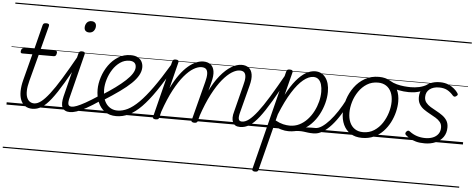

<svg xmlns="http://www.w3.org/2000/svg" viewBox="-70 -1077 4098 1659"><g transform="rotate(5 1979.5 -247.5)"><path d="M227 17Q187 17 161.5 -1Q136 -19 123.5 -51Q111 -83 111.5 -126.5Q112 -170 125 -221L185 -452H98Q87 -452 84 -458Q81 -464 84 -477Q87 -489 93 -494.5Q99 -500 109 -500H198L251 -710Q254 -721 260.5 -725.5Q267 -730 281 -730Q297 -730 303 -724.5Q309 -719 306 -707L252 -500H381Q391 -500 394 -494Q397 -488 394 -476Q392 -463 386 -457.5Q380 -452 370 -452H240L179 -221Q166 -172 165 -136Q164 -100 173 -77Q182 -54 198.5 -42.5Q215 -31 236 -31Q246 -31 251 -23.5Q256 -16 255 -7Q254 2 247.5 9.5Q241 17 227 17ZM0 365H388V375H0ZM0 -20H388V0H0ZM0 -505H388V-500H0ZM0 -885H388V-875H0Z M225 17Q214 17 209 9.5Q204 2 205 -7Q206 -16 214.5 -23.5Q223 -31 237 -31Q265 -31 296.5 -55Q328 -79 368.5 -131Q409 -183 461 -268Q513 -353 582 -476Q587 -486 596 -485.5Q605 -485 611 -478Q617 -471 612 -461Q539 -325 484.5 -233Q430 -141 387 -86Q344 -31 305.5 -7Q267 17 225 17ZM387 365V375ZM387 -20V0ZM387 -505V-500ZM387 -885V-875Z M552 17Q526 17 509.5 8Q493 -1 485 -17.5Q477 -34 477.5 -58Q478 -82 485 -112L581 -495Q584 -506 590.5 -510.5Q597 -515 610 -515Q626 -515 632 -509Q638 -503 635 -492L540 -114Q528 -70 532.5 -50.5Q537 -31 563 -31Q574 -31 578.5 -23.5Q583 -16 581.5 -7Q580 2 572.5 9.5Q565 17 552 17ZM656 -683Q638 -683 626.5 -693Q615 -703 615 -722Q615 -746 629 -764Q643 -782 670 -782Q688 -782 699.5 -772Q711 -762 711 -742Q711 -719 697 -701Q683 -683 656 -683ZM388 365H713V375H388ZM388 -20H713V0H388ZM388 -505H713V-500H388ZM388 -885H713V-875H388Z M551 17Q540 17 535 9.5Q530 2 531 -7Q532 -16 540.5 -23.5Q549 -31 563 -31Q580 -31 607.5 -41.5Q635 -52 680 -77Q725 -102 793 -147Q801 -152 808 -149Q815 -146 819 -138.5Q823 -131 821.5 -121.5Q820 -112 810 -106Q739 -58 690 -31Q641 -4 608 6.5Q575 17 551 17ZM713 365V375ZM713 -20V0ZM713 -505V-500ZM713 -885V-875Z M808 -152Q874 -193 925 -230.5Q976 -268 1011.5 -301Q1047 -334 1065.5 -363.5Q1084 -393 1084 -418Q1084 -444 1069 -457Q1054 -470 1026 -470Q982 -470 945.5 -444.5Q909 -419 883 -378.5Q857 -338 843 -291.5Q829 -245 829 -203Q829 -162 838 -130.5Q847 -99 864.5 -77Q882 -55 906 -43.5Q930 -32 960 -32Q969 -32 973 -24.5Q977 -17 975.5 -7.5Q974 2 968 9.5Q962 17 953 17Q893 17 853 -12Q813 -41 793 -90Q773 -139 773 -199Q773 -250 791 -306.5Q809 -363 843 -411Q877 -459 925 -489Q973 -519 1033 -519Q1072 -519 1095.5 -505.5Q1119 -492 1130 -470.5Q1141 -449 1141 -423Q1141 -389 1121.5 -353.5Q1102 -318 1063.5 -281Q1025 -244 966.5 -202Q908 -160 829 -110ZM713 365H1201V375H713ZM713 -20H1201V0H713ZM713 -505H1201V-500H713ZM713 -885H1201V-875H713Z M952 17Q943 17 939 9.5Q935 2 936 -7.5Q937 -17 943 -24.5Q949 -32 959 -32Q1003 -32 1048 -54.5Q1093 -77 1143.5 -127Q1194 -177 1254.5 -261Q1315 -345 1388 -467Q1392 -475 1401 -473Q1410 -471 1416 -464Q1422 -457 1417 -448Q1346 -323 1285.5 -234.5Q1225 -146 1170.5 -90.5Q1116 -35 1062.5 -9Q1009 17 952 17ZM1200 365V375ZM1200 -20V0ZM1200 -505V-500ZM1200 -885V-875Z M2027 17Q2002 17 1986.5 8Q1971 -1 1963.5 -18Q1956 -35 1956 -58.5Q1956 -82 1965 -112L2024 -345Q2036 -387 2035.5 -414.5Q2035 -442 2022.5 -455.5Q2010 -469 1983 -469Q1953 -469 1915 -445.5Q1877 -422 1835 -371.5Q1793 -321 1750.5 -240Q1708 -159 1669 -43H1646Q1678 -166 1720.5 -256Q1763 -346 1811 -404.5Q1859 -463 1906.5 -491Q1954 -519 1995 -519Q2033 -519 2057 -500.5Q2081 -482 2087.5 -443.5Q2094 -405 2078 -345L2018 -114Q2006 -71 2010.5 -51Q2015 -31 2039 -31Q2049 -31 2053.5 -23.5Q2058 -16 2056.5 -7Q2055 2 2048 9.5Q2041 17 2027 17ZM1295 15Q1283 15 1275.5 10Q1268 5 1271 -5L1394 -495Q1397 -506 1403 -510.5Q1409 -515 1423 -515Q1439 -515 1445 -509Q1451 -503 1448 -492L1391 -264Q1425 -334 1461 -383Q1497 -432 1532.5 -462Q1568 -492 1601 -505.5Q1634 -519 1663 -519Q1701 -519 1725.5 -500.5Q1750 -482 1756.5 -443.5Q1763 -405 1747 -345L1660 -4Q1657 6 1650.5 10.5Q1644 15 1630 15Q1618 15 1610 10Q1602 5 1606 -5L1694 -345Q1705 -387 1704.5 -414.5Q1704 -442 1691.5 -455.5Q1679 -469 1651 -469Q1620 -469 1582 -446.5Q1544 -424 1502.5 -375Q1461 -326 1419 -247.5Q1377 -169 1338 -56L1325 -4Q1323 6 1316.5 10.5Q1310 15 1295 15ZM1201 365H2190V375H1201ZM1201 -20H2190V0H1201ZM1201 -505H2190V-500H1201ZM1201 -885H2190V-875H1201Z M2028 17Q2017 17 2012 9.5Q2007 2 2008 -7Q2009 -16 2017.5 -23.5Q2026 -31 2040 -31Q2068 -31 2099.5 -55Q2131 -79 2171.5 -131Q2212 -183 2264 -268Q2316 -353 2385 -476Q2390 -486 2399 -485.5Q2408 -485 2414 -478Q2420 -471 2415 -461Q2342 -325 2287.5 -233Q2233 -141 2190 -86Q2147 -31 2108.5 -7Q2070 17 2028 17ZM2190 365V375ZM2190 -20V0ZM2190 -505V-500ZM2190 -885V-875Z M2664 17Q2637 17 2617.5 14.5Q2598 12 2580 9.5Q2562 7 2539 7.5Q2516 8 2481 13L2501 -11Q2535 -19 2560.5 -23.5Q2586 -28 2606 -29.5Q2626 -31 2643 -31Q2660 -31 2676 -31Q2685 -31 2688.5 -23.5Q2692 -16 2690 -7Q2688 2 2681.5 9.5Q2675 17 2664 17ZM2189 390Q2176 390 2169 384Q2162 378 2166 366L2383 -495Q2386 -506 2392 -510.5Q2398 -515 2412 -515Q2428 -515 2434 -509.5Q2440 -504 2438 -493L2387 -293Q2428 -372 2469.5 -421.5Q2511 -471 2552 -495Q2593 -519 2634 -519Q2690 -519 2723.5 -474Q2757 -429 2757 -351Q2757 -303 2743.5 -252Q2730 -201 2704.5 -153Q2679 -105 2641 -66.5Q2603 -28 2554.5 -5.5Q2506 17 2447 17Q2416 17 2382.5 7.5Q2349 -2 2319 -22L2219 371Q2217 381 2210.5 385.5Q2204 390 2189 390ZM2329 -66Q2366 -46 2396.5 -39Q2427 -32 2453 -32Q2499 -32 2537 -51Q2575 -70 2605.5 -103Q2636 -136 2657 -177Q2678 -218 2689 -261.5Q2700 -305 2700 -346Q2700 -381 2692 -409Q2684 -437 2666.5 -453Q2649 -469 2622 -469Q2581 -469 2534.5 -431Q2488 -393 2439.5 -316Q2391 -239 2343 -120ZM2190 365H2827V375H2190ZM2190 -20H2827V0H2190ZM2190 -505H2827V-500H2190ZM2190 -885H2827V-875H2190Z M2665 17Q2654 17 2649 9.5Q2644 2 2645 -7Q2646 -16 2654.5 -23.5Q2663 -31 2677 -31Q2703 -31 2733.5 -51.5Q2764 -72 2797 -108.5Q2830 -145 2863 -195Q2896 -245 2927 -306Q2932 -315 2940.5 -314.5Q2949 -314 2955 -307.5Q2961 -301 2957 -292Q2925 -225 2890 -168.5Q2855 -112 2817.5 -70.5Q2780 -29 2742 -6Q2704 17 2665 17ZM2827 365V375ZM2827 -20V0ZM2827 -505V-500ZM2827 -885V-875Z M3085 19Q3026 19 2985 -7Q2944 -33 2922.5 -79Q2901 -125 2901 -186Q2901 -242 2919.5 -300Q2938 -358 2974.5 -408Q3011 -458 3064 -488.5Q3117 -519 3186 -519Q3244 -519 3285 -494Q3326 -469 3348 -424.5Q3370 -380 3370 -320Q3370 -277 3358.5 -230Q3347 -183 3324.5 -139Q3302 -95 3268 -59Q3234 -23 3188 -2Q3142 19 3085 19ZM3090 -31Q3144 -31 3185.5 -58Q3227 -85 3255 -127.5Q3283 -170 3298 -219.5Q3313 -269 3313 -315Q3313 -362 3297.5 -396.5Q3282 -431 3252.5 -450Q3223 -469 3182 -469Q3128 -469 3086.5 -443Q3045 -417 3016 -374.5Q2987 -332 2972.5 -283Q2958 -234 2958 -189Q2958 -141 2973.5 -105.5Q2989 -70 3018.5 -50.5Q3048 -31 3090 -31ZM2827 365H3428V375H2827ZM2827 -20H3428V0H2827ZM2827 -505H3428V-500H2827ZM2827 -885H3428V-875H2827Z M3452 -410Q3410 -410 3363.5 -419Q3317 -428 3273 -455Q3260 -463 3260.5 -474Q3261 -485 3269.5 -491.5Q3278 -498 3286 -493Q3312 -477 3344.5 -468.5Q3377 -460 3409 -457Q3441 -454 3466 -454Q3503 -454 3538.5 -461.5Q3574 -469 3607 -488Q3617 -493 3623.5 -487Q3630 -481 3630 -471.5Q3630 -462 3618 -455Q3587 -438 3560.5 -428Q3534 -418 3508.5 -414Q3483 -410 3452 -410ZM3429 365V375ZM3429 -20V0ZM3429 -505V-500ZM3429 -885V-875Z M3628 19Q3584 19 3553 10.5Q3522 2 3500.5 -11Q3479 -24 3463 -37Q3455 -44 3455 -52Q3455 -60 3463 -69Q3470 -77 3477.5 -78Q3485 -79 3494 -71Q3523 -49 3557 -38Q3591 -27 3630 -27Q3666 -27 3695 -38.5Q3724 -50 3741 -73Q3758 -96 3758 -129Q3758 -157 3742.5 -176.5Q3727 -196 3702.5 -210.5Q3678 -225 3651 -239.5Q3624 -254 3599.5 -271Q3575 -288 3559.5 -313Q3544 -338 3544 -374Q3544 -418 3566 -450Q3588 -482 3626.5 -500.5Q3665 -519 3715 -519Q3756 -519 3787 -506Q3818 -493 3839.5 -474.5Q3861 -456 3872 -439Q3878 -430 3877 -424.5Q3876 -419 3865 -411Q3857 -405 3850 -405.5Q3843 -406 3836 -413Q3810 -443 3781.5 -458Q3753 -473 3711 -473Q3661 -473 3629.5 -448.5Q3598 -424 3598 -380Q3598 -352 3613.5 -332.5Q3629 -313 3653.5 -298Q3678 -283 3705.5 -268.5Q3733 -254 3757.5 -236.5Q3782 -219 3797.5 -195Q3813 -171 3813 -135Q3813 -86 3788.5 -51.5Q3764 -17 3722 1Q3680 19 3628 19ZM3428 365H3959V375H3428ZM3428 -20H3959V0H3428ZM3428 -505H3959V-500H3428ZM3428 -885H3959V-875H3428Z"/></g></svg>

Font: Playwrite IS Guides
Style: Regular
Weight: 400
Designer: Veronika Burian, José Scaglione
Foundry: TypeTogether
Version: Version 1.003